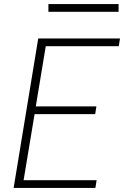

<svg xmlns="http://www.w3.org/2000/svg" viewBox="-20 -924 640 944"><path d="M47 0 168 -735H570L564 -697H205L156 -401H454L448 -363H150L96 -38H455L449 0ZM218 -866V-904H563V-866Z"/></svg>

Font: Iosevka Extralight Extended
Style: Italic
Weight: 200
Width: 7
Italic angle: -9°
Monospace: yes
Designer: Belleve Invis
Foundry: Belleve Invis
Version: Version 32.5.0; ttfautohint (v1.8.4)